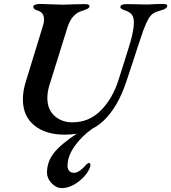

<svg xmlns="http://www.w3.org/2000/svg" viewBox="-20 -674 875 981"><path d="M97 -166Q97 -209 111 -254L199 -541Q205 -559 205 -573Q205 -610 175 -619Q149 -626 150 -641Q151 -647 161.5 -650.5Q172 -654 185 -654Q202 -654 240 -652Q280 -650 299 -650Q316 -650 358 -652L414 -653Q440 -653 437 -640Q435 -633 427 -629Q419 -625 407 -621Q395 -617 387 -614Q369 -607 352 -587Q335 -567 324 -532L232 -237Q222 -204 222 -173Q222 -115 258.5 -82Q295 -49 350 -49Q435 -49 495 -109.5Q555 -170 585 -264Q617 -363 646 -458Q664 -522 664 -558Q664 -584 655 -597Q646 -610 627 -618Q623 -619 614 -622.5Q605 -626 600 -629.5Q595 -633 595 -638Q595 -653 628 -653L685 -652Q700 -651 729 -651Q748 -651 772 -653L812 -654Q838 -654 834 -641Q831 -628 799 -620Q776 -614 762.5 -605Q749 -596 738 -577Q727 -558 713 -521Q683 -434 658 -355L625 -256Q582 -126 508 -56Q434 14 310 14Q213 14 155 -33.5Q97 -81 97 -166ZM220 208Q220 139 276 84.5Q332 30 417 -18H454Q398 21 361.5 72.5Q325 124 325 174Q325 189 333.5 199Q342 209 359 209Q372 209 389 197Q406 185 419 169Q423 164 430 160Q437 156 440 162Q442 162 442 166Q442 172 440 180Q432 204 409 229Q386 254 356 270.5Q326 287 296 287Q267 287 243.5 262Q220 237 220 208Z"/></svg>

Font: EB Garamond SemiBold
Style: Italic
Weight: 600
Italic angle: -17.2°
Designer: Georg Duffner and Octavio Pardo
Foundry: Georg Duffner
Version: Version 1.000